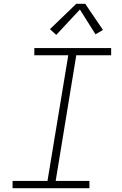

<svg xmlns="http://www.w3.org/2000/svg" viewBox="-20 -987 640 1007"><path d="M46 0V-38H229L338 -697H160V-735H563V-697H380L272 -38H449V0ZM275 -804 242 -834 380 -967H427L520 -830L481 -807L399 -937Z"/></svg>

Font: Iosevka Curly XLtEx
Style: Italic
Weight: 200
Width: 7
Italic angle: -9°
Monospace: yes
Designer: Belleve Invis
Foundry: Belleve Invis
Version: Version 11.1.0; ttfautohint (v1.8.3)